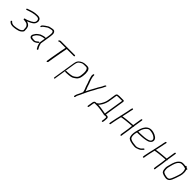

<svg xmlns="http://www.w3.org/2000/svg" viewBox="421 -2139 3919 3919"><g transform="rotate(45 2380.5 -179.5)"><path d="M369.9 -473C402.4 -473 423.5 -465.7 433.4 -451C442.3 -435.1 445.4 -419.1 442.8 -403C438.6 -376 434.9 -369.6 413.3 -349C392.3 -330.9 358.2 -312.2 310.9 -293C302.7 -289.7 294.2 -286.2 285.5 -282.6C269.9 -276.2 251.8 -274.6 235.8 -270C220.7 -265.7 223.8 -239.2 235.7 -238C257 -238 280.7 -234.9 307 -228.6C333.2 -222.4 354.2 -205.6 369.8 -178.1C375.8 -167.4 379.1 -145.4 379.7 -112C380.1 -93.1 384.9 -85.4 373.6 -73C357.8 -53.9 338 -40.5 314.2 -33C250.9 -15.7 253.4 -17.7 200.3 -10.5C154.6 -4.2 117.5 -18.4 101 -38L94.3 -46C88.7 -52.7 81.8 -52.3 73.6 -45C60.1 -32.9 70.9 -23.9 76.7 -17C100 10.7 144.4 26.6 210.1 18C251.6 12.6 265.5 11.8 315.5 -3.1C347.3 -12.6 374.5 -30.8 397.1 -57.5C407 -69.2 411.7 -79.2 411.4 -87.5C410.4 -110.2 409.8 -133.8 407 -158C399.8 -211.8 366.3 -246.2 306.3 -261C319.2 -265.1 342.9 -275.6 377.5 -292.7C412 -309.8 437 -329.1 452.5 -350.7C462.8 -365.1 469.7 -383.5 473.3 -406.1C476.9 -428.7 472.3 -450 459.4 -470C445.3 -492 417.1 -503 374.7 -503L321.2 -500C289.2 -497.4 258.2 -491 228.2 -481C216.2 -477 204.5 -473.3 192.9 -470C169 -463.1 154 -456.2 131 -448C121.2 -443.5 116.9 -438.2 118.1 -432.1C119.6 -424.8 125.5 -414 136.5 -420L168.3 -431C177.5 -434.3 187.5 -437.7 198.3 -441C235.4 -452.4 276.7 -466.3 318.4 -470Z M579.6 -376.5C589.7 -373.9 597.1 -380 601.6 -395C608 -408.1 633.8 -428.9 679 -457.5C689 -463.8 696.2 -468.5 700.7 -471.5C709.9 -477.7 776 -494 791.7 -494C802.7 -494 809.5 -493.3 811.9 -492C846.3 -477.3 837.3 -412.1 827.9 -353L817.3 -286C815.6 -292 811.3 -294.7 804.6 -294L792.4 -293C779.3 -293 765.2 -290.3 750.1 -285L734.3 -280C706.7 -275.1 681.4 -262.8 658.5 -243C653.1 -238.3 644.8 -231.7 633.7 -223.1C622.6 -214.4 613.3 -203.8 605.7 -191.1C598 -178.4 592.5 -169.7 589.1 -165C572 -141.6 569.1 -108.7 582.3 -90.5C598.7 -68.1 621.6 -63 669 -63H688.5C694.8 -63 701.8 -64 709.5 -66C741 -77.9 755 -90.6 775.9 -107L785.4 -116C801.2 -129.7 783 -150 766.7 -137L757.4 -129C732.6 -105 711.1 -93 692.7 -93H674.7C638.6 -93 616.2 -99 607.6 -111C594.5 -126.5 617.3 -155.9 628.3 -174.2C634.3 -184.3 644.1 -195.2 657.8 -207C664.5 -211.7 670.6 -216.3 676 -221C689.6 -234.7 710.2 -244.9 737.8 -251.5C752.1 -254.9 771.9 -263 789.7 -263L801.8 -264C807.3 -264.7 811.7 -267.7 815.2 -273L795.4 -148C793.8 -137.3 796 -123 802.1 -105C819.4 -54.4 814.3 -60.4 846.5 -6C857 11.9 884.8 -4.6 873.3 -24C863.1 -41.2 861 -45.7 852 -60.8C841.8 -77.9 837 -99.9 831 -120L826.1 -136.5C825 -140.2 824.8 -144 825.4 -148L857.9 -353C864.7 -395.6 864.7 -406.5 867.1 -440.8C870.3 -486.1 845.3 -524 808.5 -524C781.4 -524 776.7 -520 740.1 -513.3C716.6 -509 700.6 -504.3 692.3 -499C674 -487.3 654.3 -474.2 635.2 -462C600 -438.9 579.5 -418.6 573.5 -401C567.4 -387.3 569.5 -379.1 579.6 -376.5Z M1199.4 23 1217.7 -93C1228.6 -161.3 1241.3 -226.6 1252.5 -287C1260.5 -330.4 1267.9 -359 1274.1 -398.5C1276.6 -414.2 1278.9 -426.3 1280.9 -435H1483.9C1491.8 -435 1500 -442.1 1501.3 -450C1502.5 -457.9 1496.6 -465 1483.9 -465H1274.9C1273.1 -466.3 1270.9 -467 1268.2 -467C1265.5 -467 1262.8 -466.3 1259.9 -465H1079.9C1066.9 -465 1030.7 -449.5 1040.1 -431.5C1049.3 -413.9 1066.7 -435 1075.1 -435H1246.1C1244 -425.7 1241.7 -413.5 1239.4 -398.5C1237 -383.5 1231.5 -357.2 1222.9 -319.8C1214.3 -282.2 1201 -206.7 1183 -93L1164.6 23C1163.4 30.9 1169.3 38 1177.2 38C1185.2 38 1193.4 30.9 1194.6 23Z M1535.3 156 1610.5 -319C1616.1 -354.3 1623.7 -379.3 1633.4 -394C1638.1 -403.5 1649.2 -413.9 1666.7 -425.1C1713.4 -455.1 1716.7 -457 1802.5 -457C1819.2 -457 1830.6 -455.5 1836.8 -452.5C1861.2 -440.6 1872.9 -392.4 1872.7 -358C1872.6 -327.9 1873.9 -315.3 1866.8 -270C1862.9 -225.5 1847 -192.7 1819.2 -171.5C1799.3 -156.4 1783.7 -142.9 1760.2 -132.9C1736.7 -122.9 1658.7 -113 1625.9 -113H1593.9C1586 -113 1577.8 -105.9 1576.5 -98C1575.3 -90.1 1581.2 -83 1593.9 -83H1625.9C1631.2 -83 1636.6 -83.3 1642.1 -84C1670.1 -84 1704.7 -88 1746 -96C1769 -100.5 1792.6 -112.1 1816.5 -131C1839.4 -146.9 1854.8 -159.9 1862.5 -169.9C1889.3 -204.8 1898.8 -232.6 1905.9 -304C1911.2 -337.2 1909.6 -376 1901.3 -420.3C1899.2 -431.9 1892 -445.9 1879.7 -462.3C1867.4 -478.8 1846.8 -487 1817.9 -487H1797.9C1788.6 -487 1776.4 -486.3 1761.6 -485L1739.3 -483C1713.5 -479.1 1688.2 -469.2 1663.6 -453.1C1612.8 -420.2 1597.1 -393.9 1585.3 -319L1510 156C1508.8 163.9 1514.7 171 1522.7 171C1530.6 171 1538.8 163.9 1540 156Z M2094.9 133 2098.3 112C2100.4 98.3 2118.3 59.6 2125.3 49.7C2134 37.2 2155.4 -15.9 2161.9 -31C2169.3 -35.7 2172.3 -41.7 2170.8 -49C2179.6 -70.5 2185.1 -79 2201.4 -113.1C2220.3 -152.8 2239.4 -184.9 2257.3 -217.6C2269.4 -239.8 2276.1 -246.7 2285 -269.3C2292.7 -289.1 2301.6 -297.7 2310 -316.6C2314.1 -325.7 2322 -338.5 2333.8 -355.1C2345.7 -371.7 2355 -388.7 2361.9 -406.3C2368.9 -423.8 2375.5 -437.4 2381.8 -447C2391.9 -459.3 2392.7 -468.3 2384.1 -474C2370.6 -482.9 2352.9 -459.8 2330.9 -404.7C2324.1 -387.6 2296.7 -352.8 2288.7 -336.1C2280.9 -319.6 2261.7 -289.5 2254.9 -272.8C2248.9 -257.8 2234.3 -234.9 2227.1 -221.5C2209.6 -189.2 2180.1 -137.9 2161 -95C2160.6 -96.3 2160.2 -98.8 2159.7 -102.5C2158.6 -112.2 2149.3 -129.4 2146 -139L2139.9 -157C2138 -162.3 2134.8 -169.4 2130.2 -178.1C2121.5 -194.5 2110.4 -247.5 2102 -264.5C2096.9 -274.8 2093.3 -283.7 2091.1 -291L2082.7 -314C2080.7 -322 2078 -329.7 2074.9 -337C2068.5 -351.7 2066.7 -365.6 2062.5 -382C2054.8 -404.7 2052.3 -425 2055.2 -443C2055.1 -455.5 2053.8 -463.6 2039.9 -462.5C2029.7 -461.6 2024.6 -454.1 2024.7 -440C2024.1 -436 2023.3 -429.9 2022.3 -421.8C2020.5 -406.8 2035.9 -358.7 2038.5 -347.5C2042.2 -331.6 2049.3 -315.2 2054.5 -300L2061.9 -277C2064.6 -269 2068.5 -259.8 2073.6 -249.4C2082.9 -230.4 2090.9 -183.5 2100.7 -165C2112.3 -143.4 2115.7 -126.8 2125.1 -104.5C2130 -92.7 2129.5 -86.4 2133.4 -75C2136.3 -66.5 2137 -57 2138.6 -48C2132.9 -35.2 2105.5 31.3 2098 41.1C2091.2 49.8 2070.6 97.5 2068.3 112L2064.9 133C2063.7 140.9 2069.6 148 2077.6 148C2085.5 148 2093.7 140.9 2094.9 133Z M2837.7 -516H2716.6C2709.2 -516 2695 -514.2 2673.9 -510.5C2659.3 -508 2645.4 -489 2642.8 -472L2615.8 -302C2613.4 -286.3 2611 -274.8 2608.8 -267.2C2604.5 -252.4 2604.2 -246.1 2598.5 -233.5C2588.5 -211.4 2577.3 -181.8 2562.2 -159.7C2543.5 -132.4 2538.6 -117.1 2514.1 -101.2C2503.7 -94.4 2497.8 -89 2496.5 -85H2477.5C2436.3 -85 2426 -63.2 2419.8 -24L2403.3 80C2401.9 88.8 2407.5 95 2416 95C2424.4 95 2431.9 88.8 2433.3 80L2449.8 -24C2454.2 -51.9 2455.5 -55 2472.7 -55H2559.7C2577 -55 2624.5 -47.2 2641.1 -45.2C2662.7 -42.5 2684.8 -36.3 2705.4 -34L2755.1 -26H2759.1C2760.9 -20.7 2765 -18 2771.4 -18C2777.7 -18 2782.6 -20.7 2786.1 -26H2804.1H2821C2833 -26 2836.9 -11.7 2835 0L2832.5 35C2832.2 41 2831.7 46 2831.1 50L2824.9 89C2823.3 99 2827.5 104 2837.5 104C2847.5 104 2853.3 99 2854.9 89L2861.1 50C2861.8 45.3 2862.3 40 2862.6 34L2865 0C2866.6 -10 2865.7 -20 2862.3 -30C2853.6 -55.2 2836.7 -56 2791.9 -56L2797.5 -104L2855.4 -470C2859.7 -496.6 2860 -516 2837.7 -516ZM2828 -486 2767.5 -104 2763.6 -67 2761.9 -56H2759.9C2744.2 -56 2728.9 -62.2 2713.6 -64C2696.6 -66 2686 -69.8 2664.8 -72.2C2636.3 -75.5 2598.9 -85 2564.5 -85H2538.5C2551.3 -96.1 2562.5 -109 2571.9 -123.8C2591.3 -154.2 2598.2 -159.6 2612.6 -193.8C2622.4 -217 2622.4 -217 2626.4 -226.5C2633.8 -244.1 2637.4 -260.2 2642.3 -280L2672.8 -472C2673.1 -474 2674 -476.8 2675.6 -480.5C2677.2 -484.2 2696.7 -486 2734.1 -486Z M3078.6 -515 3077.6 -509C3074.1 -486.5 3066.2 -472.8 3064.7 -453L3061.3 -431L3024.3 -261C3021.1 -257.7 3019.3 -254.3 3018.8 -251C3018.2 -247.7 3018.8 -244.7 3020.3 -242C3017.3 -223.1 3000.6 -161.9 2996.6 -143L2970.2 -14C2969.4 -4.7 2968.6 2.3 2967.9 7L2966.8 14C2965.4 22.8 2970.9 29 2979.4 29C2987.9 29 2995.4 22.8 2996.8 14L2997.9 7C2998.7 1.7 2999.7 -5.5 3000.8 -14.5C3005.9 -56.3 3019.7 -99.3 3026.5 -142L3047.7 -232C3048.7 -238.2 3052.8 -237 3061.1 -237.5C3066.8 -237.8 3075.9 -239.5 3088.3 -242.6C3100.7 -245.7 3121.2 -248.4 3149.8 -250.8C3178.5 -253.1 3213.8 -256.7 3255.9 -261.5C3279.6 -264.2 3310 -265.3 3332.3 -267L3320 -164L3294.2 -1C3291.1 18.2 3293 30.2 3299.7 35C3306.4 39.7 3313.1 37.9 3319.8 29.5C3325.6 22.2 3322.8 7.6 3324.2 -1L3350.1 -165L3363.1 -272C3372.8 -278.2 3374.5 -290.3 3366.9 -296L3398.1 -493C3399.3 -500.9 3393.4 -508 3385.5 -508C3377.5 -508 3369.3 -500.9 3368.1 -493L3337 -297C3300 -294.6 3283.3 -294.3 3237 -289.1C3191.1 -283.9 3111 -279 3085.9 -272.4C3074.9 -269.5 3067.4 -267.8 3063.4 -267.5C3059.3 -267.2 3056.6 -266.7 3055.1 -266C3060.8 -301.5 3084.8 -390.2 3091.3 -431L3094.9 -454L3107.6 -509L3108.6 -515C3109.8 -522.9 3103.9 -530 3095.9 -530C3088 -530 3079.8 -522.9 3078.6 -515Z M3505.7 -276C3507 -280 3509.2 -288.8 3512.4 -302.5C3526.4 -363 3553.7 -409.7 3594.1 -442.6C3626.2 -468.7 3646.5 -465.7 3695.8 -459.2C3751.4 -451.9 3811 -420.9 3827.2 -383.1C3839 -355.6 3823.7 -327.7 3798.7 -314C3762 -294.8 3705.6 -283.4 3629.3 -280C3599.1 -278.6 3579.3 -276 3548.2 -276ZM3499 -246H3543.5C3575.4 -246 3595.9 -248.6 3626.6 -250C3684.7 -252.6 3767.1 -268.3 3790.2 -279L3809.6 -288C3832.5 -301.8 3848.4 -320.2 3857.3 -343C3872.6 -393.6 3847.4 -434.6 3781.8 -466C3608.4 -544.6 3515.2 -445.9 3479.1 -289.3C3466.8 -236.1 3463.3 -239.5 3456.4 -184.2C3449.2 -126.6 3460.4 -64.2 3490.3 -46C3513.8 -28.5 3549 -16.2 3595.9 -9.1C3627.1 -4.4 3650.2 -2 3665.3 -2C3695.1 -0.5 3729.6 -9 3768.9 -27.5C3806 -45 3813.1 -55.9 3836.8 -81L3846.6 -92C3862.5 -108 3840.9 -125.7 3826.6 -111L3815.8 -100C3782 -60.2 3782.7 -65.3 3737.9 -44.2C3718.4 -35 3699.1 -30.7 3680 -31.2C3660.9 -31.7 3634 -34.7 3599.3 -40C3566.6 -43.5 3536.6 -53.8 3509.2 -71C3503.3 -75.7 3498.7 -82 3495.3 -90C3483.2 -119.2 3480.7 -155.8 3487.7 -200C3490 -214.7 3493.8 -230 3499 -246Z M4045.6 -515 4044.6 -509C4041.1 -486.5 4033.2 -472.8 4031.7 -453L4028.3 -431L3991.3 -261C3988.1 -257.7 3986.3 -254.3 3985.8 -251C3985.2 -247.7 3985.8 -244.7 3987.3 -242C3984.3 -223.1 3967.6 -161.9 3963.6 -143L3937.2 -14C3936.4 -4.7 3935.6 2.3 3934.9 7L3933.8 14C3932.4 22.8 3937.9 29 3946.4 29C3954.9 29 3962.4 22.8 3963.8 14L3964.9 7C3965.7 1.7 3966.7 -5.5 3967.8 -14.5C3972.9 -56.3 3986.7 -99.3 3993.5 -142L4014.7 -232C4015.7 -238.2 4019.8 -237 4028.1 -237.5C4033.8 -237.8 4042.9 -239.5 4055.3 -242.6C4067.7 -245.7 4088.2 -248.4 4116.8 -250.8C4145.5 -253.1 4180.8 -256.7 4222.9 -261.5C4246.6 -264.2 4277 -265.3 4299.3 -267L4287 -164L4261.2 -1C4258.1 18.2 4260 30.2 4266.7 35C4273.4 39.7 4280.1 37.9 4286.8 29.5C4292.6 22.2 4289.8 7.6 4291.2 -1L4317.1 -165L4330.1 -272C4339.8 -278.2 4341.5 -290.3 4333.9 -296L4365.1 -493C4366.3 -500.9 4360.4 -508 4352.5 -508C4344.5 -508 4336.3 -500.9 4335.1 -493L4304 -297C4267 -294.6 4250.3 -294.3 4204 -289.1C4158.1 -283.9 4078 -279 4052.9 -272.4C4041.9 -269.5 4034.4 -267.8 4030.4 -267.5C4026.3 -267.2 4023.6 -266.7 4022.1 -266C4027.8 -301.5 4051.8 -390.2 4058.3 -431L4061.9 -454L4074.6 -509L4075.6 -515C4076.8 -522.9 4070.9 -530 4062.9 -530C4055 -530 4046.8 -522.9 4045.6 -515Z M4713.9 -416C4732.9 -375.2 4736.7 -328.4 4725.3 -275.6C4720.2 -252 4707.6 -212.3 4687.3 -156.4C4667.1 -100.5 4650.6 -65 4637.9 -50C4619.9 -30.6 4592.7 -24.9 4556.2 -33C4522.9 -37.5 4496.2 -46.2 4476.3 -59C4461.5 -68.8 4453.5 -85.5 4452.3 -109C4444.8 -167.9 4452.7 -181.9 4465.2 -235C4476.2 -281.5 4487.2 -317.2 4498.2 -342C4512.8 -378.8 4535.6 -406.8 4566.6 -426C4576.3 -432 4590.4 -435 4608.9 -435H4629.9C4646.9 -435 4663.3 -432.5 4679 -427.5C4691.3 -423.6 4714.4 -419.3 4713.9 -416ZM4613.6 -465C4573.5 -465 4554.3 -456.2 4521.5 -426C4486.7 -396 4458.1 -333.3 4435.7 -238C4431.6 -220.7 4427.2 -203.8 4422.4 -187.5C4417.6 -171.2 4417.1 -145.1 4420.8 -109.1C4424.6 -73.2 4436.4 -47.8 4456.2 -33C4482.7 -17.6 4512.8 -7.6 4546.5 -3C4561.2 -1 4561.2 -1 4575.8 1C4609.3 3 4637 -8 4659.1 -32C4677.7 -53.7 4696.6 -92.9 4715.7 -149.5C4737.1 -213 4764.7 -277.1 4760.7 -350.2C4758.6 -389.2 4755.4 -397 4748.2 -418C4753.4 -421.3 4756.5 -426 4757.4 -432C4759 -442 4754.8 -447 4744.8 -447H4732.8C4730.3 -448.3 4724.7 -453 4716 -461L4706.4 -470C4698 -477.2 4682.8 -472.1 4680.7 -459C4661.3 -463 4647.1 -465 4638.1 -465Z"/></g></svg>

Font: MewTooHand
Style: Ita
Weight: 400
Designer: Mew Too, Robert Jablonski
Version: Version 0.77